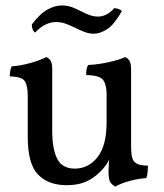

<svg xmlns="http://www.w3.org/2000/svg" viewBox="-20 -677 604 706"><path d="M225 4Q158 4 120 -35Q82 -74 82 -174V-325Q82 -360 72 -377.5Q62 -395 16 -396Q16 -407 17.5 -415.5Q19 -424 23 -433Q54 -435 90.5 -445Q127 -455 150 -467Q159 -464 165.5 -454.5Q172 -445 172 -423V-196Q172 -129 190.5 -93Q209 -57 255 -57Q305 -57 338.5 -99Q372 -141 372 -228V-330Q372 -365 359.5 -382.5Q347 -400 297 -401Q297 -412 298 -420.5Q299 -429 304 -438Q343 -440 380.5 -448.5Q418 -457 440 -467Q449 -464 455.5 -454.5Q462 -445 462 -423V-133L384 -96Q379 -83 370 -70.5Q361 -58 350 -47Q324 -21 295 -8.5Q266 4 225 4ZM404 9Q394 4 386.5 -5.5Q379 -15 379 -49Q379 -60 380.5 -80Q382 -100 389 -136H462Q462 -113 466 -97.5Q470 -82 483.5 -75Q497 -68 524 -68Q524 -58 523 -45.5Q522 -33 518 -22Q493 -21 460 -12.5Q427 -4 404 9ZM324 -553Q308 -553 291 -559.5Q274 -566 257 -574.5Q240 -583 222.5 -589.5Q205 -596 186 -596Q168 -596 149 -587.5Q130 -579 109 -557Q97 -566 97 -587Q128 -628 155.5 -642.5Q183 -657 208 -657Q232 -657 254 -647Q276 -637 297.5 -626.5Q319 -616 341 -616Q355 -616 370 -623Q385 -630 400 -647Q405 -647 414 -644.5Q423 -642 428 -636Q401 -588 375 -570.5Q349 -553 324 -553Z"/></svg>

Font: Vollkorn
Style: Regular
Weight: 400
Designer: Friedrich Althausen
Foundry: Friedrich Althausen
Version: Version 5.001